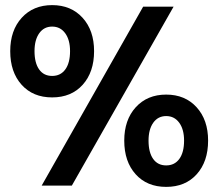

<svg xmlns="http://www.w3.org/2000/svg" viewBox="-20 -726 854 751"><path d="M184 -345Q109 -345 64.5 -394.5Q20 -444 20 -526Q20 -607 65 -656.5Q110 -706 184 -706Q258 -706 303 -656.5Q348 -607 348 -526Q348 -444 303.5 -394.5Q259 -345 184 -345ZM184 -429Q217 -429 235.5 -454.5Q254 -480 254 -526Q254 -570 235 -596Q216 -622 184 -622Q152 -622 133.5 -596Q115 -570 115 -526Q115 -480 133 -454.5Q151 -429 184 -429ZM143 0 540 -700H659L261 0ZM630 5Q555 5 510.5 -44.5Q466 -94 466 -176Q466 -257 511 -306.5Q556 -356 630 -356Q704 -356 749 -306.5Q794 -257 794 -176Q794 -94 749.5 -44.5Q705 5 630 5ZM630 -79Q663 -79 681.5 -104.5Q700 -130 700 -176Q700 -220 681 -246Q662 -272 630 -272Q598 -272 579.5 -246Q561 -220 561 -176Q561 -130 579 -104.5Q597 -79 630 -79Z"/></svg>

Font: Red Hat Display Black
Style: Regular
Weight: 900
Designer: Pentagram, MCKL
Foundry: Pentagram, MCKL
Version: Version 1.023; ttfautohint (v1.8.3)